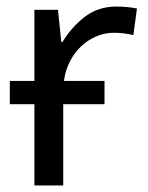

<svg xmlns="http://www.w3.org/2000/svg" viewBox="-20 -566 453 586"><path d="M299 -319V-248H10V-319ZM335 -546Q350 -546 367.5 -544.5Q385 -543 398 -540L387 -459Q374 -462 358.5 -464Q343 -466 329 -466Q288 -466 252 -443.5Q216 -421 194.5 -380.5Q173 -340 173 -286V0H85V-536H157L167 -438H171Q197 -482 238 -514Q279 -546 335 -546Z"/></svg>

Font: Noto IKEA Simplified Chinese
Style: Regular
Weight: 400
Designer: Monotype Design Team
Foundry: Monotype Imaging Inc.
Version: Version 1.100